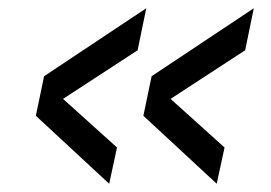

<svg xmlns="http://www.w3.org/2000/svg" viewBox="-20 -520 658 466"><path d="M245 -74 67 -239 87 -335 335 -500 314 -398 133 -280 264 -162ZM506 -74 328 -239 348 -335 596 -500 575 -398 394 -280 525 -162Z"/></svg>

Font: Fragment Mono SC
Style: Italic
Weight: 400
Italic angle: -12°
Monospace: yes
Designer: Wei Huang based on Nimbus Sans by URW Studio, based on Helvetica by Max Miedinger.
Foundry: Wei Huang
Version: Version 1.012; ttfautohint (v1.8.4.7-5d5b)